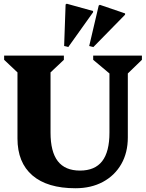

<svg xmlns="http://www.w3.org/2000/svg" viewBox="-20 -986 777 1022"><path d="M562.6 -595 476 -667.6V-690H735.4V-667.6L660.4 -595V-254.6Q660.4 -173.4 625.6 -112.6Q590.8 -51.8 528 -17.9Q465.2 16 381.4 16Q232 16 152.5 -52.3Q73 -120.6 73 -249.2V-600.6L2 -667.6V-690H320V-667.6L249 -600.6V-280.2Q249 -178 287.8 -128Q326.6 -78 405.8 -78Q485 -78 523.8 -128Q562.6 -178 562.6 -280.2ZM343.4 -735.6 321.4 -741.2 329.2 -962.2 335.2 -966.2 475.4 -927.4V-920.6ZM476.8 -735.4 454.8 -741 505.4 -956.4 511.4 -960.4 645.8 -914.6V-907.8Z"/></svg>

Font: Platypi Light
Style: Regular
Weight: 300
Designer: David Sargent
Foundry: Bolt Cutter Type
Version: Version 1.200